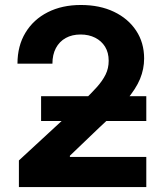

<svg xmlns="http://www.w3.org/2000/svg" viewBox="-20 -758 665 778"><path d="M56.6 0V-107.9L315.9 -347.2Q349.1 -378.9 372.3 -404.8Q395.5 -430.7 408 -456.1Q420.4 -481.4 420.4 -511.7Q420.4 -544.9 405.8 -568.6Q391.1 -592.3 365.5 -605.2Q339.8 -618.2 306.6 -618.2Q272 -618.2 246.3 -604Q220.7 -589.8 206.5 -563.2Q192.4 -536.6 192.4 -500H50.8Q50.8 -572.3 83.3 -625.7Q115.7 -679.2 173.6 -708.5Q231.4 -737.8 307.6 -737.8Q384.3 -737.8 441.9 -710.2Q499.5 -682.6 531.7 -633.8Q564 -585 564 -521Q564 -478.5 547.6 -438.5Q531.2 -398.4 491.5 -351.3Q451.7 -304.2 380.9 -239.7L263.2 -127V-122.1H572.8V0ZM146.5 -267.6V-368.2H572.8V-267.6Z"/></svg>

Font: Inter 17pt
Style: Bold
Weight: 700
Version: Version 4.001;git-66647c0bb